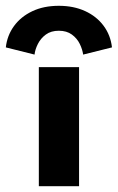

<svg xmlns="http://www.w3.org/2000/svg" viewBox="-102 -642 406 662"><path d="M31.9 0V-410.5H170.6V0ZM-81.9 -478.6Q-77.4 -519.6 -53.8 -552.1Q-30.2 -584.5 9.1 -603.2Q48.5 -622 100.9 -622Q151.8 -622 191.3 -603.9Q230.9 -585.7 255 -553.4Q279.2 -521 284.1 -478.6L184.7 -453.8Q182.4 -471.2 173.1 -490.5Q163.7 -509.8 145.8 -522.9Q127.9 -536 100.9 -536Q73.9 -536 56.1 -522.9Q38.3 -509.8 28.6 -490.5Q18.9 -471.2 17.1 -453.8Z"/></svg>

Font: League Spartan Extralight
Style: Regular
Weight: 200
Foundry: The League of Moveable Type
Version: Version 2.300; ttfautohint (v1.8.3)